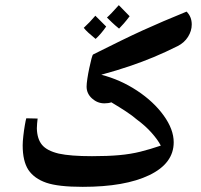

<svg xmlns="http://www.w3.org/2000/svg" viewBox="-20 -725 781 745"><path d="M301 0Q206 0 159.5 -16Q113 -32 90 -66Q68 -100 68 -161Q68 -175 70.5 -197.5Q73 -220 76.5 -240Q80 -260 82 -266L126 -265Q125 -255 124 -246Q123 -237 123 -227Q124 -186 143 -163Q162 -140 208 -129Q231 -124 263 -121.5Q295 -119 337 -119Q398 -119 442.5 -123Q487 -127 525 -136.5Q563 -146 604 -160Q592 -183 568 -210Q544 -237 510 -262Q494 -276 469 -292.5Q444 -309 412 -328Q401 -324 385 -324Q358 -324 337 -343Q316 -362 316 -389Q316 -400 319 -420Q322 -440 326.5 -461Q331 -482 335 -497.5Q339 -513 342 -514Q402 -544 448 -566.5Q494 -589 533.5 -607Q573 -625 614 -642.5Q655 -660 704 -680Q714 -670 719 -657.5Q724 -645 724 -630Q724 -605 709.5 -582Q695 -559 669 -546Q621 -522 576.5 -503.5Q532 -485 483.5 -468.5Q435 -452 373 -435Q447 -416 511.5 -373.5Q576 -331 615 -277Q654 -223 654 -173Q654 -91 559.5 -45.5Q465 0 301 0ZM442 -614Q426 -627 414.5 -638Q403 -649 395 -657Q402 -663 413.5 -675Q425 -687 441 -705L483 -662Q471 -646 460.5 -634Q450 -622 442 -614ZM351 -574Q335 -587 323.5 -597.5Q312 -608 305 -617Q316 -627 327.5 -639Q339 -651 350 -664L392 -622Q372 -593 351 -574Z"/></svg>

Font: Noto Naskh Arabic
Style: Regular
Weight: 400
Designer: Monotype Design Team, David Williams, Mohamad Dakak and Nizar Qandah
Foundry: Monotype Imaging Inc.
Version: Version 2.013